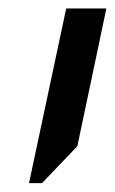

<svg xmlns="http://www.w3.org/2000/svg" viewBox="-20 -650 267 446"><path d="M47.4 -224.6 133.8 -630.4H227.1L159.7 -310.5L77.6 -224.6Z"/></svg>

Font: Open Sans SemiCondensed Medium
Style: Italic
Weight: 500
Width: 4
Italic angle: -12°
Designer: Monotype Design Team
Foundry: Monotype Imaging Inc.
Version: Version 3.000